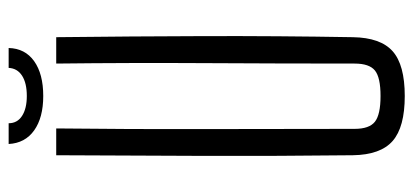

<svg xmlns="http://www.w3.org/2000/svg" viewBox="-276 -674 956 444"><g transform="rotate(-90 202.0 -452.0)"><path d="M202 6Q130 6 98 -22Q66 -50 65 -114Q63 -287 63.5 -456.5Q64 -626 65 -800H127Q125 -626 125.5 -455Q126 -284 126 -110Q126 -76 142.5 -63Q159 -50 202 -50Q245 -50 261 -63Q277 -76 277 -110Q277 -284 278 -455Q279 -626 277 -800H338Q340 -626 340.5 -456.5Q341 -287 338 -114Q337 -50 305.5 -22Q274 6 202 6ZM91 -910H139Q139 -890 156 -879Q173 -868 202 -868Q232 -868 249 -879Q266 -890 267 -910H313Q312 -872 282.5 -851Q253 -830 202 -830Q152 -830 122.5 -851Q93 -872 91 -910Z"/></g></svg>

Font: Big Shoulders Text Light
Style: Regular
Weight: 300
Designer: Patric King
Foundry: XO Type Co
Version: Version 1.000; ttfautohint (v1.8.2)